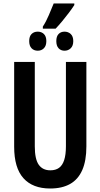

<svg xmlns="http://www.w3.org/2000/svg" viewBox="-20 -1068 574 1098"><path d="M225 -916Q244 -945 259.5 -982Q275 -1019 287 -1048H405V-1039Q392 -1019 374 -995Q356 -971 336 -947Q316 -923 298 -904H225ZM196 -778Q174 -778 160.5 -792Q147 -806 147 -833Q147 -860 160.5 -873.5Q174 -887 196 -887Q217 -887 231 -873.5Q245 -860 245 -833Q245 -806 231 -792Q217 -778 196 -778ZM349 -778Q328 -778 315 -792Q302 -806 302 -833Q302 -860 315 -873.5Q328 -887 349 -887Q370 -887 384.5 -873.5Q399 -860 399 -833Q399 -806 384.5 -792Q370 -778 349 -778ZM474 -231Q474 -149 450.5 -95.5Q427 -42 381 -16Q335 10 267 10Q167 10 114 -49Q61 -108 61 -229V-714H179V-231Q179 -158 201.5 -126Q224 -94 268 -94Q298 -94 317.5 -108Q337 -122 347 -152.5Q357 -183 357 -232V-714H474Z"/></svg>

Font: Noto Sans Display ExtraCondensed SemiBold
Style: Regular
Weight: 600
Width: 2
Designer: Monotype Design Team
Foundry: Monotype Imaging Inc.
Version: Version 2.003